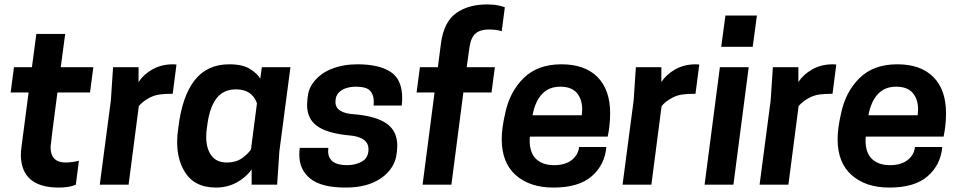

<svg xmlns="http://www.w3.org/2000/svg" viewBox="-20 -833 4334 866"><path d="M245 13Q78 13 74 -131Q74 -150 77 -171L109 -416H28L43 -530H124L144 -680H274L254 -530H401L386 -416H239Q209 -188 208 -170Q208 -100 276 -100Q303 -100 336 -108L322 0Q293 13 245 13Z M560 0H430L480 -380L490 -530H605V-463Q627 -497 667.5 -520Q708 -543 761 -543L776 -542L759 -410Q724 -410 701 -407Q678 -404 656 -393Q622 -375 606 -354Z M1290 -530H1161ZM954 13Q854 13 811 -62Q779 -116 779 -193Q779 -222 784 -255Q801 -398 857.5 -470.5Q914 -543 1014 -543Q1074 -543 1107.5 -522Q1141 -501 1154 -478L1161 -530H1290L1240 -150L1230 0H1115V-69Q1091 -34 1048.5 -10.5Q1006 13 954 13ZM1004 -100Q1044 -100 1071.5 -119.5Q1099 -139 1112 -159L1139 -367Q1117 -430 1044 -430Q987 -430 955.5 -388Q924 -346 914 -262Q910 -237 910 -217Q910 -164 933 -132Q956 -100 1004 -100Z M1538 13Q1430 13 1380 -27Q1330 -67 1330 -135Q1330 -150 1332 -166H1461L1460 -152Q1460 -88 1546 -88Q1583 -88 1612.5 -104.5Q1642 -121 1642 -160Q1642 -217 1548 -223Q1453 -233 1409 -265.5Q1365 -298 1365 -360Q1366 -391 1370.5 -412.5Q1375 -434 1389 -455Q1420 -500 1473.5 -521.5Q1527 -543 1592 -543Q1689 -543 1741.5 -509Q1794 -475 1794 -391Q1794 -375 1792 -357H1665L1666 -374Q1666 -405 1649.5 -423.5Q1633 -442 1584 -442Q1564 -442 1543 -436Q1522 -430 1507.5 -415Q1493 -400 1493 -373Q1493 -321 1585 -317Q1679 -308 1725.5 -274.5Q1772 -241 1772 -175Q1771 -146 1766.5 -125Q1762 -104 1750 -83Q1723 -38 1669.5 -12.5Q1616 13 1538 13Z M2016 0H1886L1940 -416H1859L1874 -530H1955L1969 -638Q1982 -734 2037 -773.5Q2092 -813 2177 -813Q2208 -813 2229.5 -808Q2251 -803 2257 -800L2243 -692Q2220 -700 2185 -700Q2146 -700 2125 -682Q2104 -664 2097.5 -620Q2091 -576 2085 -530H2212L2197 -416H2070Z M2476 13Q2370 13 2306.5 -43Q2243 -99 2243 -205Q2243 -254 2258 -319Q2278 -418 2341.5 -480.5Q2405 -543 2512 -543Q2618 -543 2675 -485.5Q2732 -428 2732 -322Q2732 -269 2721 -217H2370L2369 -200Q2369 -143 2398.5 -115.5Q2428 -88 2479 -88Q2529 -88 2558.5 -111Q2588 -134 2592 -170H2715Q2708 -90 2649.5 -38.5Q2591 13 2476 13ZM2604 -313 2606 -339Q2606 -385 2582 -413.5Q2558 -442 2507 -442Q2455 -442 2424 -408Q2393 -374 2382 -313Z M2918 0H2788L2838 -380L2848 -530H2963V-463Q2985 -497 3025.5 -520Q3066 -543 3119 -543L3134 -542L3117 -410Q3082 -410 3059 -407Q3036 -404 3014 -393Q2980 -375 2964 -354Z M3288 0H3158L3227 -530H3357ZM3375 -622H3233L3252 -763H3394Z M3536 0H3406L3456 -380L3466 -530H3581V-463Q3603 -497 3643.5 -520Q3684 -543 3737 -543L3752 -542L3735 -410Q3700 -410 3677 -407Q3654 -404 3632 -393Q3598 -375 3582 -354Z M3991 13Q3885 13 3821.5 -43Q3758 -99 3758 -205Q3758 -254 3773 -319Q3793 -418 3856.5 -480.5Q3920 -543 4027 -543Q4133 -543 4190 -485.5Q4247 -428 4247 -322Q4247 -269 4236 -217H3885L3884 -200Q3884 -143 3913.5 -115.5Q3943 -88 3994 -88Q4044 -88 4073.5 -111Q4103 -134 4107 -170H4230Q4223 -90 4164.5 -38.5Q4106 13 3991 13ZM4119 -313 4121 -339Q4121 -385 4097 -413.5Q4073 -442 4022 -442Q3970 -442 3939 -408Q3908 -374 3897 -313Z"/></svg>

Font: Tanohe Sans SemiBold
Style: Italic
Weight: 600
Designer: Village Type and Design LLC & Cristiano Sobral
Foundry: Cooper Hewitt Smithsonian Design Museum
Version: Version 1.00;September 29, 2021;FontCreator 13.0.0.2655 64-b